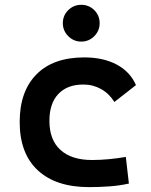

<svg xmlns="http://www.w3.org/2000/svg" viewBox="-20 -765 626 795"><path d="M349.1 9.8Q211.4 9.8 136.5 -59.8Q61.5 -129.4 61.5 -259.8Q61.5 -386.7 130.9 -457Q200.2 -527.3 329.1 -527.3Q407.7 -527.3 463.4 -497.6Q519 -467.8 543 -412.6L453.6 -342.8Q432.1 -377.4 398.7 -396.2Q365.2 -415 325.2 -415Q258.8 -415 221.7 -376Q184.6 -336.9 184.6 -264.6Q184.6 -185.5 230.5 -144Q276.4 -102.5 360.8 -102.5Q396.5 -102.5 431.9 -106Q467.3 -109.4 501 -115.2L513.7 -4.9Q473.6 3.9 431.6 6.8Q389.6 9.8 349.1 9.8ZM316.4 -592.8Q285.2 -592.8 262.7 -615.2Q240.2 -637.7 240.2 -668.9Q240.2 -701.2 262.7 -723.1Q285.2 -745.1 316.4 -745.1Q348.1 -745.1 370.4 -723.1Q392.6 -701.2 392.6 -668.9Q392.6 -637.7 370.4 -615.2Q348.1 -592.8 316.4 -592.8Z"/></svg>

Font: CaskaydiaCove NF SemiBold
Style: Regular
Weight: 600
Designer: Aaron Bell
Foundry: Saja Typeworks
Version: Version 2111.001; VTT 6.35;Nerd Fonts 3.2.1